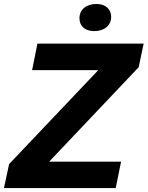

<svg xmlns="http://www.w3.org/2000/svg" viewBox="-46 -949 745 969"><path d="M-26 0H538L565 -133H202L654 -610L679 -729H143L116 -595H450L0 -121ZM430 -792C481 -792 515 -821 515 -864C515 -903 487 -929 440 -929C389 -929 355 -900 355 -857C355 -818 382 -792 430 -792Z"/></svg>

Font: Mona Sans
Style: Bold Italic
Weight: 700
Italic angle: -11.7°
Designer: Deni Anggara
Foundry: GitHub
Version: Version 2.000;Glyphs 3.2.3 (3260)